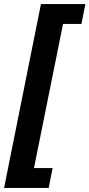

<svg xmlns="http://www.w3.org/2000/svg" viewBox="-25 -780 437 938"><path d="M213 138H-5L175 -760H392L373 -663H283L141 41H232Z"/></svg>

Font: IBM Plex Sans
Style: Bold Italic
Weight: 700
Italic angle: -11.31°
Designer: Mike Abbink, Paul van der Laan, Pieter van Rosmalen
Foundry: Bold Monday
Version: Version 3.201